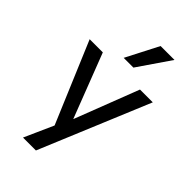

<svg xmlns="http://www.w3.org/2000/svg" viewBox="-279 -847 1114 1114"><g transform="rotate(45 278.0 -290.0)"><path d="M149 180 246 -37V41L19 -497H127L279 -103H280L432 -497H537L255 180ZM235 -560 338 -760H452L315 -560Z"/></g></svg>

Font: Nunito Sans 12pt ExtraLight 7pt Medium
Style: Regular
Weight: 500
Version: Version 3.101;gftools[0.9.27]